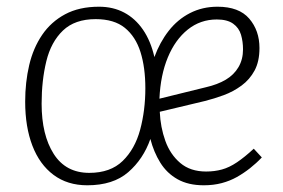

<svg xmlns="http://www.w3.org/2000/svg" viewBox="-20 -538 843 572"><path d="M628 -518Q692 -518 722.5 -482.5Q753 -447 753 -395Q753 -355 738.5 -328Q724 -301 699.5 -283Q675 -265 646.5 -254.5Q618 -244 590 -237L456 -205Q458 -159 472.5 -118.5Q487 -78 517 -52.5Q547 -27 594 -27Q619 -27 641 -33Q663 -39 686 -54.5Q709 -70 736 -95L760 -69Q744 -52 725 -37Q706 -22 685.5 -10.5Q665 1 640.5 7.5Q616 14 587 14Q541 14 509 -4Q477 -22 457.5 -53.5Q438 -85 428 -124Q407 -64 362 -25Q317 14 240 14Q181 14 139.5 -17Q98 -48 76.5 -104Q55 -160 55 -235Q55 -293 67 -344Q79 -395 105.5 -434Q132 -473 174 -495.5Q216 -518 275 -518Q317 -518 350 -500.5Q383 -483 406 -449.5Q429 -416 440 -368Q456 -412 482.5 -446Q509 -480 546 -499Q583 -518 628 -518ZM246 -23Q309 -23 345.5 -58.5Q382 -94 397.5 -151.5Q413 -209 413 -275Q413 -337 398.5 -383Q384 -429 352 -455Q320 -481 265 -481Q203 -481 167.5 -447Q132 -413 118 -355.5Q104 -298 104 -229Q104 -136 140 -79.5Q176 -23 246 -23ZM704 -391Q704 -414 698 -434.5Q692 -455 674.5 -467.5Q657 -480 626 -480Q577 -480 539.5 -450Q502 -420 480 -367Q458 -314 455 -244L593 -278Q628 -286 652.5 -300.5Q677 -315 690.5 -338Q704 -361 704 -391Z"/></svg>

Font: Literata 18pt ExtraLight
Style: Italic
Weight: 250
Italic angle: -2°
Designer: Latin by Veronika Burian and Jose Scaglione. Greek by Irene Vlachou. Cyrillic by Vera Evstafieva
Foundry: TypeTogether
Version: Version 3.103;gftools[0.9.29]